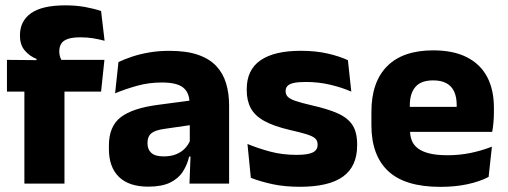

<svg xmlns="http://www.w3.org/2000/svg" viewBox="-20 -697 1927 729"><path d="M228.2 -676.7Q268.6 -676.7 303.3 -670.4Q338.1 -664 363.8 -655.1L377.1 -542.2Q356.8 -547.7 334.4 -551.5Q312.1 -555.3 285.6 -555.3Q253.9 -555.3 236.3 -548.7Q218.7 -542.2 211.9 -530.3Q205.1 -518.4 205.1 -502.1V-500.8Q205.1 -489 208.7 -479.4Q212.4 -469.8 217.5 -461.4L118.7 -458V-473.3Q92.6 -483.5 74.2 -505.1Q55.8 -526.7 55.8 -560.8V-563.3Q55.8 -616.9 97.7 -646.8Q139.7 -676.7 228.2 -676.7ZM224.8 0H72.6V-426.6H224.8ZM363.8 -349.2H6.4V-469.7L138.3 -468.5L196.4 -469.7H376.5Z M849.9 0H699.4L704.1 -123L700.6 -130.7V-284L699.7 -303.9Q699.7 -345.1 675.5 -364.5Q651.3 -383.8 594.8 -383.8Q545.3 -383.8 500.8 -371.4Q456.3 -359 417 -342.8L429.8 -461.4Q453.3 -472.5 482.7 -482.3Q512.2 -492.1 547.6 -498Q582.9 -504 623.4 -504Q688 -504 731.6 -489Q775.1 -474 801 -446.4Q827 -418.8 838.4 -380.6Q849.9 -342.5 849.9 -296.4ZM543 11.7Q469.4 11.7 431.5 -25.4Q393.5 -62.6 393.5 -131V-144.3Q393.5 -217.1 438.1 -251.7Q482.8 -286.3 580.3 -299L712.3 -316.5L721.3 -224.6L604.3 -207.7Q568.8 -202.8 554.5 -190.8Q540.1 -178.8 540.1 -155.4V-151.8Q540.1 -129.5 554.6 -116.4Q569.1 -103.2 601.1 -103.2Q629 -103.2 649.1 -111.5Q669.3 -119.8 682.4 -133.8Q695.6 -147.7 702.1 -164.4L723.6 -102.7H698.3Q690.6 -70.3 673.7 -44.5Q656.8 -18.6 625.4 -3.5Q594.1 11.7 543 11.7Z M1118.4 12.2Q1059.8 12.2 1012.8 1.9Q965.9 -8.5 932.4 -21.9L919.6 -150.4Q958 -134.4 1004.7 -121.7Q1051.5 -109 1106 -109Q1149.7 -109 1167.8 -118.3Q1185.9 -127.6 1185.9 -147.1V-149Q1185.9 -162.7 1176.8 -171.3Q1167.7 -179.8 1144.7 -187Q1121.8 -194.2 1080.8 -203.5Q1019.3 -217.8 983.5 -237.7Q947.6 -257.6 932.2 -286.2Q916.8 -314.8 916.8 -354.5V-358.6Q916.8 -431.6 968.9 -467.9Q1021 -504.1 1122 -504.1Q1179 -504.1 1224.6 -493.6Q1270.2 -483 1301 -468.4L1313.8 -349.2Q1278.2 -364.8 1233.9 -375.3Q1189.6 -385.8 1141.1 -385.8Q1111.5 -385.8 1094.7 -381.9Q1077.9 -377.9 1071.2 -370.3Q1064.5 -362.8 1064.5 -352.1V-350.3Q1064.5 -338.4 1072.4 -329.9Q1080.3 -321.4 1101.7 -313.9Q1123.1 -306.5 1163.2 -297.2Q1224.8 -283.5 1262.9 -266.3Q1300.9 -249.2 1318.5 -221.9Q1336 -194.7 1336 -149.3V-144.9Q1336 -65.4 1282.5 -26.6Q1229 12.2 1118.4 12.2Z M1652 12.5Q1517.9 12.5 1454.1 -47.2Q1390.2 -107 1390.2 -221.4V-272.5Q1390.2 -385.7 1450.1 -445.8Q1509.9 -505.8 1624.7 -505.8Q1701.5 -505.8 1752.6 -479.7Q1803.8 -453.6 1829.6 -405.1Q1855.3 -356.5 1855.3 -288.5V-272.1Q1855.3 -253 1853.7 -233.3Q1852 -213.5 1848.8 -196.4H1711.1Q1712.8 -225.6 1713.4 -251.4Q1714 -277.2 1714 -297.9Q1714 -328.3 1704.5 -349.2Q1694.9 -370 1675.2 -380.9Q1655.5 -391.8 1624.7 -391.8Q1578.7 -391.8 1557.4 -367.1Q1536 -342.4 1536 -296.9V-252L1536.9 -235.3V-200.5Q1536.9 -181.3 1543.2 -164.4Q1549.5 -147.5 1565.3 -134.7Q1581.2 -121.9 1608.9 -114.8Q1636.7 -107.6 1679.6 -107.6Q1724.9 -107.6 1767 -116.3Q1809.1 -125 1847.7 -140.1L1835.2 -25.2Q1801.2 -7.5 1754.6 2.5Q1708.1 12.5 1652 12.5ZM1818 -196.4H1471.2V-291.2H1818Z"/></svg>

Font: Anek Devanagari Medium
Style: Regular
Weight: 500
Designer: Kailash Malviya (Devanagari) & Yesha Goshar (Latin)
Foundry: Ek Type
Version: Version 1.003